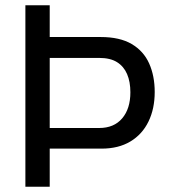

<svg xmlns="http://www.w3.org/2000/svg" viewBox="-20 -706 645 726"><path d="M76 0V-686H168V-566H361Q433 -566 478 -539.5Q523 -513 544 -466Q565 -419 565 -358Q565 -295 541.5 -246.5Q518 -198 473 -171Q428 -144 364 -144H168V0ZM168 -222H355Q411 -222 442 -258.5Q473 -295 473 -357Q473 -397 460.5 -426Q448 -455 422.5 -471Q397 -487 355 -487H168Z"/></svg>

Font: Archivo SemiCondensed
Style: Regular
Weight: 400
Width: 4
Designer: Hector Gatti
Foundry: Omnibus-Type
Version: Version 2.001